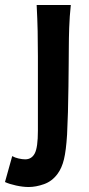

<svg xmlns="http://www.w3.org/2000/svg" viewBox="-89 -520 358 770"><path d="M63 -294Q63 -348 62 -395.5Q61 -443 58 -500H195Q190 -454 188.5 -408.5Q187 -363 187 -331Q187 -308 186.5 -265Q186 -222 185.5 -172Q185 -122 183.5 -70.5Q182 -19 180 20Q176 84 167.5 119Q159 154 142 177Q120 207 87.5 218.5Q55 230 26 230Q3 230 -24.5 224Q-52 218 -69 210L-40 106Q-30 112 -15 115.5Q0 119 12 119Q38 119 50.5 95Q63 71 63 4Z"/></svg>

Font: Cantora One
Style: Regular
Weight: 400
Designer: Pablo Impallari, Rodrigo Fuenzalida
Foundry: Pablo Impallari
Version: Version 1.002; ttfautohint (v0.8) -G 200 -r 50